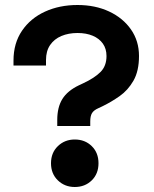

<svg xmlns="http://www.w3.org/2000/svg" viewBox="-20 -734 618 768"><path d="M341 -230H209V-254Q209 -305 229.5 -338Q250 -371 296 -393L313 -401Q358 -422 382 -446Q406 -470 406 -510Q406 -539 391.5 -559.5Q377 -580 351 -591Q325 -602 290 -602Q254 -602 225.5 -590Q197 -578 180.5 -554Q164 -530 164 -494V-472H34V-492Q34 -561 68 -611Q102 -661 160 -687.5Q218 -714 290 -714Q361 -714 416.5 -688Q472 -662 504 -616Q536 -570 536 -510Q536 -450 514 -411.5Q492 -373 458.5 -349.5Q425 -326 390 -309L373 -301Q355 -293 348 -281.5Q341 -270 341 -248ZM279 14Q239 14 211.5 -12.5Q184 -39 184 -81Q184 -123 211.5 -149.5Q239 -176 279 -176Q320 -176 347 -149.5Q374 -123 374 -81Q374 -39 347 -12.5Q320 14 279 14Z"/></svg>

Font: Space Grotesk Variable Light
Style: Regular
Weight: 300
Designer: Florian Karsten
Foundry: Florian Karsten
Version: Version 2.000